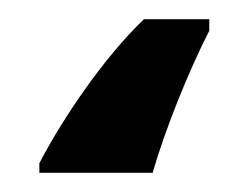

<svg xmlns="http://www.w3.org/2000/svg" viewBox="-20 40 259 200"><path d="M198 72V60H130C89 99 46 162 21 210V220H139C152 175 176 115 198 72Z"/></svg>

Font: Noto Sans Display SemiCondensed
Style: Bold
Weight: 700
Width: 4
Designer: Monotype Design Team
Foundry: Monotype Imaging Inc.
Version: Version 1.900